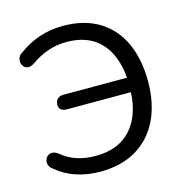

<svg xmlns="http://www.w3.org/2000/svg" viewBox="-107 -813 887 922"><g transform="rotate(-15 337.0 -352.5)"><path d="M280 9Q219 9 164 -8.5Q109 -26 65 -63Q47 -75 43.5 -91Q40 -107 47 -120Q54 -133 69 -137.5Q84 -142 103 -131Q142 -98 184.5 -84Q227 -70 279 -70Q390 -70 452 -136.5Q514 -203 520 -322H203Q163 -322 163 -355Q163 -372 173.5 -383Q184 -394 203 -394H520Q510 -510 450 -572.5Q390 -635 283 -635Q233 -635 188 -619Q143 -603 105 -575Q84 -562 69 -566.5Q54 -571 47.5 -584.5Q41 -598 44.5 -614.5Q48 -631 65 -641Q164 -714 286 -714Q391 -714 464 -670Q537 -626 575 -544.5Q613 -463 613 -352Q613 -241 573.5 -160Q534 -79 459.5 -35Q385 9 280 9Z"/></g></svg>

Font: Chiron GoRound TC N
Style: Regular
Weight: 350
Designer: Ryoko NISHIZUKA 西塚涼子 (kana, bopomofo & ideographs); Paul D. Hunt (Latin, Greek & Cyrillic); Sandoll Communications 산돌커뮤니
Foundry: Adobe
Version: Version 1.000;hotconv 1.1.1;makeotfexe 2.6.0